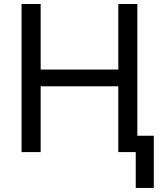

<svg xmlns="http://www.w3.org/2000/svg" viewBox="-20 -747 814 943"><path d="M85.9 0H179.7V-323.2H561.1V0H646.7V176.1H735.4V-80.3H654.5V-727.3H561.1V-405.5H179.7V-727.3H85.9Z"/></svg>

Font: Margiela Sans Text
Style: Regular
Weight: 400
Designer: Stefan Endress, Andreas Faust
Version: Version 1.100;FEAKit 1.0